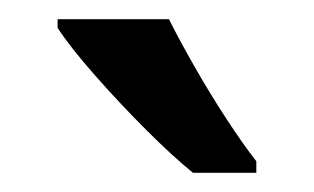

<svg xmlns="http://www.w3.org/2000/svg" viewBox="-20 -786 327 200"><path d="M156 -766Q167 -744 183 -716Q199 -688 216 -662Q233 -636 247 -618V-606H181Q160 -623 132 -651Q104 -679 78.5 -708Q53 -737 40 -757V-766Z"/></svg>

Font: Noto Sans Hebrew Condensed Medium
Style: Regular
Weight: 500
Width: 3
Designer: Monotype Design Team
Foundry: Monotype Imaging Inc.
Version: Version 2.004; ttfautohint (v1.8.4.7-5d5b)